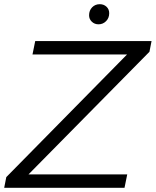

<svg xmlns="http://www.w3.org/2000/svg" viewBox="-28 -896 743 916"><path d="M685 -649 108 -64H579L566 0H-8L2 -51L578 -636H127L140 -700H695ZM397 -823Q397 -846 411.5 -861Q426 -876 448 -876Q467 -876 480 -864Q493 -852 493 -833Q493 -810 478 -795Q463 -780 442 -780Q423 -780 410 -792.5Q397 -805 397 -823Z"/></svg>

Font: Idrija
Style: Italic
Weight: 400
Italic angle: -11.3°
Designer: Julieta Ulanovsky
Foundry: Julieta Ulanovsky
Version: Version 7.200